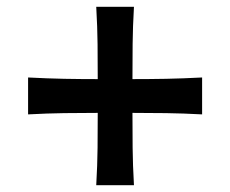

<svg xmlns="http://www.w3.org/2000/svg" viewBox="-20 -605 675 564"><path d="M62.5 -269V-377.4Q119.1 -374.5 168.5 -373.5Q217.8 -372.6 267.1 -372.6Q267.1 -424.8 266.6 -475.6Q266.1 -526.4 262.7 -585H373.5Q370.1 -526.4 369.6 -475.6Q369.1 -424.8 369.1 -372.6Q418.5 -372.6 468 -373.5Q517.6 -374.5 573.7 -377.4V-269Q517.6 -272 468 -272.7Q418.5 -273.4 369.1 -273.4Q369.1 -221.7 369.6 -170.9Q370.1 -120.1 373.5 -61H262.7Q266.1 -119.6 266.6 -170.7Q267.1 -221.7 267.1 -273.4Q217.8 -273.4 168.5 -272.7Q119.1 -272 62.5 -269Z"/></svg>

Font: Pinar DS4-Medium
Style: Regular
Weight: 500
Designer: Amin Abedi
Version: Version 2.000